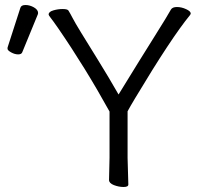

<svg xmlns="http://www.w3.org/2000/svg" viewBox="-20 -737 799 766"><path d="M415 -19 417 -108V-292Q321 -466 211 -626Q190 -656 182 -666Q174 -676 174 -679Q174 -690 192.5 -695.5Q211 -701 230 -701Q249 -701 253 -695Q261 -682 270 -664.5Q279 -647 303.5 -607Q328 -567 370.5 -498.5Q413 -430 453 -360Q542 -505 595.5 -590Q649 -675 662 -699Q668 -709 686 -709Q704 -709 722.5 -700.5Q741 -692 741 -683Q741 -682 739 -678Q664 -587 519 -345Q498 -310 489 -293V-107L492 -1Q492 9 473 9Q454 9 434.5 1.5Q415 -6 415 -19ZM61 -705Q64 -717 81.5 -717Q99 -717 115.5 -707.5Q132 -698 132 -685Q132 -682 131 -680L69 -529Q66 -520 52.5 -520Q39 -520 24.5 -528Q10 -536 10 -542.5Q10 -549 11 -550Z"/></svg>

Font: Moon Stars Kai T
Style: Regular
Weight: 400
Designer: GuiWonder
Version: Version 1.101